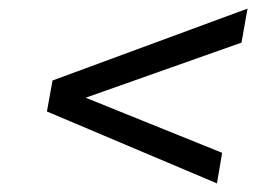

<svg xmlns="http://www.w3.org/2000/svg" viewBox="-20 -557 622 446"><path d="M484 -131 89 -298 102 -370 555 -537 541 -458 179 -330 496 -202Z"/></svg>

Font: Gantari
Style: Italic
Weight: 400
Italic angle: -10°
Designer: Anugrah Pasau
Foundry: Lafontype
Version: Version 1.000; ttfautohint (v1.8.3)